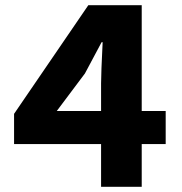

<svg xmlns="http://www.w3.org/2000/svg" viewBox="-20 -717 699 737"><path d="M374 -555H370L306 -435L198 -291H368V-397Q368 -435 374 -555ZM34 -280 319 -697H524V-291H616V-164H524V0H368V-164H34Z"/></svg>

Font: Nebula Sans Bold
Style: Regular
Weight: 700
Designer: Paul D. Hunt for Adobe (as Source Sans)
Foundry: Nebula Entertainment & Broadcasting LLC
Version: Version 1.010